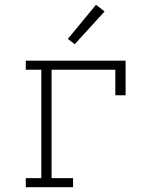

<svg xmlns="http://www.w3.org/2000/svg" viewBox="-20 -784 640 804"><path d="M88 0V-38H153V-492H88V-530H506V-385H463V-492H196V-38H286V0ZM293 -599 264 -621 382 -764 418 -736Z"/></svg>

Font: Iosevka Curly Slab XLtEx
Style: Regular
Weight: 200
Width: 7
Monospace: yes
Designer: Belleve Invis
Foundry: Belleve Invis
Version: Version 11.1.0; ttfautohint (v1.8.3)